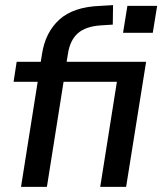

<svg xmlns="http://www.w3.org/2000/svg" viewBox="-20 -729 633 749"><path d="M62 0 127 -410H33L45 -488H139L144 -519Q157 -603 211.5 -652.5Q266 -702 370 -706L421 -709L420 -633L373 -630Q314 -626 283.5 -599Q253 -572 245 -519L240 -488H550L472 0H371L436 -410H228L163 0ZM460 -601 477 -706H593L576 -601Z"/></svg>

Font: Nunito Sans SemiBold
Style: Italic
Weight: 600
Italic angle: -9°
Designer: Vernon Adams
Foundry: Vernon Adams
Version: Version 3.006; ttfautohint (v1.8.3)